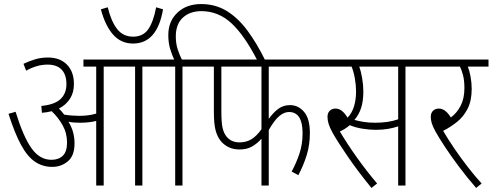

<svg xmlns="http://www.w3.org/2000/svg" viewBox="-20 -916 2432 948"><path d="M348 -208Q348 -147 315 -119.5Q282 -92 238 -92Q191 -92 153.5 -117Q116 -142 84.5 -199.5Q53 -257 22 -354L57 -364Q95 -241 135.5 -184Q176 -127 234 -127Q269 -127 290 -147Q311 -167 311 -212Q311 -259 289 -298Q267 -337 235 -367Q213 -361 187 -359L184 -393Q249 -399 278.5 -426.5Q308 -454 308 -501Q308 -547 284.5 -572Q261 -597 215 -597Q188 -597 162 -589.5Q136 -582 109 -567L96 -601Q126 -615 154.5 -623.5Q183 -632 217 -632Q276 -632 310.5 -597Q345 -562 345 -501Q345 -459 325.5 -428.5Q306 -398 271 -380Q285 -366 297 -350Q316 -347 335 -345.5Q354 -344 371 -344Q393 -344 413.5 -346.5Q434 -349 455 -355V-587H392V-622H777V-587H683V0H647V-587H492V0H455V-319Q436 -314 416 -312Q396 -310 377 -310Q362 -310 346.5 -311Q331 -312 318 -315Q348 -267 348 -208ZM785 -870Q756 -701 637 -701Q578 -701 539 -744.5Q500 -788 478 -870L512 -880Q529 -810 558.5 -772.5Q588 -735 637 -735Q686 -735 711.5 -771Q737 -807 751 -880Z M845 -587H764V-622H840Q829 -645 820 -675Q811 -705 811 -743Q811 -811 856 -853.5Q901 -896 973 -896Q1044 -896 1100 -861.5Q1156 -827 1202.5 -764Q1249 -701 1291 -615H1252Q1187 -742 1122.5 -801.5Q1058 -861 974 -861Q918 -861 883 -829Q848 -797 848 -736Q848 -701 857.5 -672Q867 -643 878 -622H975V-587H881V0H845Z M1307 -587V-329Q1330 -361 1354.5 -379Q1379 -397 1412 -397Q1453 -397 1481.5 -363.5Q1510 -330 1510 -259Q1510 -200 1494 -149Q1478 -98 1453 -51L1420 -69Q1443 -111 1458.5 -157.5Q1474 -204 1474 -258Q1474 -363 1407 -363Q1383 -363 1359 -343Q1335 -323 1307 -274V0H1271V-231Q1252 -209 1226 -193.5Q1200 -178 1163 -178Q1132 -178 1108.5 -189.5Q1085 -201 1069 -221Q1052 -243 1044 -274.5Q1036 -306 1036 -364V-587H962V-622H1567V-587ZM1073 -587V-366Q1073 -311 1079 -284.5Q1085 -258 1099 -241Q1122 -213 1163 -213Q1196 -213 1221.5 -228.5Q1247 -244 1271 -278V-587Z M1982 -587V0H1946V-292Q1921 -284 1895 -279.5Q1869 -275 1834 -275Q1805 -275 1770 -280.5Q1735 -286 1707 -298Q1684 -278 1658 -267Q1694 -206 1742.5 -138Q1791 -70 1842 -10L1814 12Q1748 -69 1698.5 -141Q1649 -213 1623 -259Q1608 -286 1602.5 -304.5Q1597 -323 1597 -339Q1597 -358 1608 -369Q1619 -380 1637 -380Q1669 -380 1696 -335Q1738 -378 1738 -466Q1738 -496 1732 -529.5Q1726 -563 1716 -587H1554V-622H2077V-587ZM1832 -310Q1864 -310 1892 -314Q1920 -318 1946 -327V-587H1754Q1762 -565 1768 -531Q1774 -497 1774 -465Q1774 -417 1763 -383Q1752 -349 1730 -324Q1751 -318 1776 -314Q1801 -310 1832 -310Z M2358 -10 2331 12Q2285 -41 2245 -94.5Q2205 -148 2175.5 -193Q2146 -238 2130 -267Q2116 -293 2111.5 -309Q2107 -325 2107 -339Q2107 -358 2118 -369Q2129 -380 2147 -380Q2179 -380 2206 -336Q2236 -358 2254.5 -394Q2273 -430 2273 -481Q2273 -519 2266 -545.5Q2259 -572 2251 -587H2064V-622H2392V-587H2290Q2298 -567 2303.5 -537Q2309 -507 2309 -477Q2309 -419 2289 -379.5Q2269 -340 2236.5 -314Q2204 -288 2168 -270Q2193 -227 2224.5 -181Q2256 -135 2290.5 -90.5Q2325 -46 2358 -10Z"/></svg>

Font: Noto Sans Condensed ExtraLight
Style: Italic
Weight: 200
Width: 3
Italic angle: -12°
Designer: Monotype Design Team
Foundry: Monotype Imaging Inc.
Version: Version 2.013; ttfautohint (v1.8.4.7-5d5b)